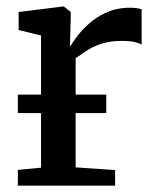

<svg xmlns="http://www.w3.org/2000/svg" viewBox="-20 -588 492 608"><path d="M36.5 0V-50L110 -57V-475.5L39 -493V-550L179.5 -567.5H182L204 -550V-531L201.5 -443H204Q208.5 -451.5 222.8 -471Q237 -490.5 260.5 -512Q284 -533.5 317 -548.5Q350 -563.5 391.5 -563.5Q406 -563.5 414.5 -562Q423 -560.5 428.5 -558.5V-446.5Q422.5 -451 406.8 -454.8Q391 -458.5 366.5 -458.5Q327 -458.5 299 -448.8Q271 -439 252 -426Q233 -413 219.5 -403.5V-58L344.5 -49.5V0ZM316.5 -288.5V-230H36.5V-288.5Z"/></svg>

Font: Merriweather Medium
Style: Regular
Weight: 500
Version: Version 2.100